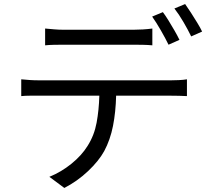

<svg xmlns="http://www.w3.org/2000/svg" viewBox="-20 -872 1040 949"><path d="M298 57 224 2Q283 -22 333.5 -63Q384 -104 413 -151Q446 -203 457.5 -265.5Q469 -328 471 -399H171Q149 -399 127 -399Q105 -399 85 -397V-480Q105 -478 126.5 -476.5Q148 -475 171 -475Q183 -475 222 -475Q261 -475 316.5 -475Q372 -475 436 -475Q500 -475 564 -475Q628 -475 683.5 -475Q739 -475 777 -475Q815 -475 826 -475Q842 -475 864 -476Q886 -477 904 -480V-397Q888 -398 866 -398.5Q844 -399 826 -399H554Q552 -318 538.5 -249.5Q525 -181 495 -125Q468 -76 415 -26Q362 24 298 57ZM203 -648V-731Q225 -729 247.5 -727Q270 -725 294 -725Q311 -725 346 -725Q381 -725 424.5 -725Q468 -725 511 -725Q554 -725 589 -725Q624 -725 640 -725Q662 -725 686.5 -726.5Q711 -728 733 -731V-648Q711 -650 686.5 -650.5Q662 -651 640 -651Q624 -651 589.5 -651Q555 -651 511.5 -651Q468 -651 425 -651Q382 -651 347 -651Q312 -651 295 -651Q270 -651 246.5 -650.5Q223 -650 203 -648ZM813 -651Q798 -682 775 -722Q752 -762 732 -790L785 -812Q798 -795 813 -770.5Q828 -746 842.5 -721Q857 -696 867 -675ZM925 -692Q909 -725 886.5 -763.5Q864 -802 842 -830L895 -852Q908 -834 924 -809Q940 -784 955 -759.5Q970 -735 979 -716Z"/></svg>

Font: Chocolate Classical Sans
Style: Regular
Weight: 400
Designer: 田海東、宇文滿月
Foundry: Moonlit Owen
Version: Version 1.001